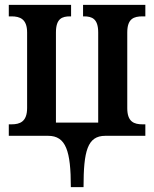

<svg xmlns="http://www.w3.org/2000/svg" viewBox="-20 -556 630 786"><path d="M270 210H322C322 62 338 0 411 0H575V-47H564C529 -47 501 -57 501 -113V-423C501 -480 528 -489 564 -489H575V-536H320V-489H324C357 -489 382 -479 382 -423V-54H209V-423C209 -480 234 -489 267 -489H271V-536H16V-489H27C62 -489 91 -478 91 -423V-114C91 -58 62 -47 27 -47H16V0H177C250 0 270 62 270 210Z"/></svg>

Font: Noto Serif Condensed Semi
Style: Regular
Weight: 600
Width: 3
Designer: Monotype Design Team
Foundry: Monotype Imaging Inc.
Version: Version 1.002